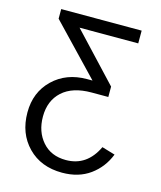

<svg xmlns="http://www.w3.org/2000/svg" viewBox="-113 -607 773 923"><g transform="rotate(15 273.0 -145.5)"><path d="M47.9 -3.9Q47.9 -104.5 114.3 -168.5Q180.7 -232.4 283.2 -232.4H310.5L76.2 -477.5V-525.4H476.6V-461.9H184.6L404.3 -227.5V-175.8H321.3Q226.6 -175.8 175.8 -129.4Q125 -83 125 -3.9Q125 71.3 168 120.6Q210.9 169.9 285.2 169.9Q389.6 169.9 439.5 64.5L504.9 84Q478.5 151.4 421.9 192.4Q365.2 233.4 283.2 233.4Q177.7 233.4 112.8 167Q47.9 100.6 47.9 -3.9Z"/></g></svg>

Font: Batunionen A1
Style: Regular
Weight: 400
Designer: HanYang I&C Co.,Ltd.
Foundry: HanYang I&C Co.,Ltd.
Version: Version 2.50; ttfautohint (v1.6)